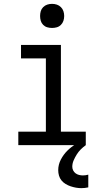

<svg xmlns="http://www.w3.org/2000/svg" viewBox="-20 -753 540 996"><path d="M75 0V-70H218V-450H89V-520H296V-70H425V0ZM402 223Q388 223 374 220.5Q360 218 346.5 213.5Q333 209 320.5 201.5Q308 194 299 183Q290 172 286 158Q282 144 282 130Q282 101 295.5 75Q309 49 329 29Q349 9 373.5 -5.5Q398 -20 425 -30V0Q411 10 399 22Q387 34 378 48.5Q369 63 362 79Q355 95 355 112Q355 122 359.5 131Q364 140 372 146Q380 152 390 154.5Q400 157 410 157Q417 157 424 156Q431 155 438 153V219Q429 221 420 222Q411 223 402 223ZM250 -608Q237 -608 225 -611.5Q213 -615 204 -624Q195 -633 191.5 -645Q188 -657 188 -670Q188 -683 191.5 -695Q195 -707 204 -716Q213 -725 225 -729Q237 -733 250 -733Q263 -733 275 -729Q287 -725 296 -716Q305 -707 309 -695Q313 -683 313 -670Q313 -657 309 -645Q305 -633 296 -624Q287 -615 275 -611.5Q263 -608 250 -608Z"/></svg>

Font: Iosevka Curly Slab
Style: Regular
Weight: 400
Monospace: yes
Designer: Belleve Invis
Foundry: Belleve Invis
Version: Version 22.1.2; ttfautohint (v1.8.4)